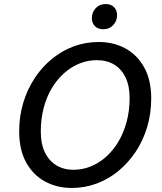

<svg xmlns="http://www.w3.org/2000/svg" viewBox="-20 -916 802 951"><path d="M335 15Q262 15 203 -17Q144 -49 109.5 -111.5Q75 -174 75 -266Q75 -340 95 -406.5Q115 -473 151.5 -528.5Q188 -584 237.5 -624.5Q287 -665 345.5 -686.5Q404 -708 469 -708Q542 -708 600.5 -676.5Q659 -645 694 -582.5Q729 -520 729 -429Q729 -354 709 -287Q689 -220 652.5 -165Q616 -110 567 -69.5Q518 -29 459 -7Q400 15 335 15ZM344 -75Q388 -75 429 -91.5Q470 -108 505 -139Q540 -170 566 -213.5Q592 -257 607 -312Q622 -367 622 -431Q622 -491 601.5 -533Q581 -575 545 -596.5Q509 -618 459 -618Q415 -618 374 -601.5Q333 -585 298 -554Q263 -523 237 -480Q211 -437 196.5 -382Q182 -327 182 -264Q182 -203 202.5 -161Q223 -119 259.5 -97Q296 -75 344 -75ZM493 -771Q465 -771 450 -786.5Q435 -802 435 -825Q435 -855 454 -875.5Q473 -896 503 -896Q530 -896 545 -880.5Q560 -865 560 -841Q560 -812 540.5 -791.5Q521 -771 493 -771Z"/></svg>

Font: Ubuntu Sans Medium
Style: Italic
Weight: 500
Italic angle: -13.5°
Designer: Dalton Maag Ltd
Foundry: Dalton Maag Ltd
Version: Version 1.006